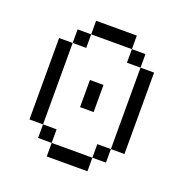

<svg xmlns="http://www.w3.org/2000/svg" viewBox="-116 -728 793 831"><g transform="rotate(20 281.0 -312.5)"><path d="M62.5 -500V-125H125V-500ZM125 -62.5H187.5V-125H125ZM125 -500H187.5V-562.5H125ZM187.5 0H375V-62.5H187.5ZM187.5 -562.5H375V-625H187.5ZM250 -250H312.5V-375H250ZM375 -62.5H437.5V-125H375ZM375 -500H437.5V-562.5H375ZM437.5 -125H500V-500H437.5Z"/></g></svg>

Font: ChillMoonMono
Style: Regular
Weight: 400
Designer: Warren2060
Foundry: ChillType
Version: Version 1.000;Glyphs 3.1.1 (3135)